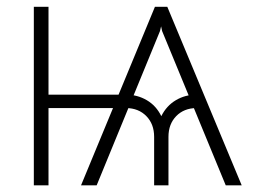

<svg xmlns="http://www.w3.org/2000/svg" viewBox="-20 -556 778 576"><path d="M657.2 0 466.3 -462.9 450.7 -535.6H481.9L705.1 0ZM81.5 0V-535.6H125.5V0ZM104 -231.9V-272H351.1V-231.9ZM442.4 0V-145.5Q442.4 -183.6 419.2 -207.5Q396 -231.4 358.4 -231.9V-272Q392.1 -272 420.4 -255.4Q448.7 -238.8 463.9 -207.5Q479.5 -238.8 507.6 -255.4Q535.6 -272 569.3 -272V-231.9Q531.7 -231.4 508.5 -207.5Q485.4 -183.6 485.4 -145.5V0ZM223.1 0 444.8 -535.6H477.1L460 -462.9L270 0Z"/></svg>

Font: Inter 20pt ExtraLight
Style: Regular
Weight: 250
Version: Version 4.001;git-66647c0bb